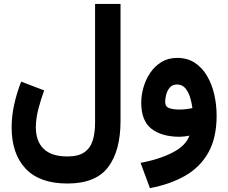

<svg xmlns="http://www.w3.org/2000/svg" viewBox="-20 -705 1178 991"><path d="M602.1 -81.1Q602.1 73.2 538.1 157.7Q474.1 242.2 328.1 242.2Q184.6 242.2 112.3 165.5Q40 88.9 40 -48.8Q40 -105.5 53.5 -166.5Q66.9 -227.5 89.4 -283.7L208 -238.3Q191.4 -194.3 178.2 -143.1Q165 -91.8 165 -48.3Q165 23.9 205.3 63.2Q245.6 102.5 328.1 102.5Q383.8 102.5 414.8 81.3Q445.8 60.1 458.3 21Q470.7 -18.1 470.7 -72.3V-684.6H602.1Z M1098.1 -108.4Q1098.1 5.9 1055.9 81.5Q1013.7 157.2 936.5 201.7Q859.4 246.1 753.9 266.1L705.6 135.7Q805.2 116.7 872.3 81.5Q939.5 46.4 957.5 -4.9Q945.3 -2.4 932.1 -0.7Q918.9 1 908.2 1Q815.4 1 762.2 -40Q709 -81.1 709 -174.8Q709 -213.9 720.7 -254.6Q732.4 -295.4 755.9 -329.8Q779.3 -364.3 814 -385.3Q848.6 -406.2 894.5 -406.2Q947.3 -406.2 985.6 -380.9Q1023.9 -355.5 1048.8 -313Q1073.7 -270.5 1085.9 -217.3Q1098.1 -164.1 1098.1 -108.4ZM906.2 -139.6Q927.2 -139.6 944.6 -142.1Q961.9 -144.5 973.1 -147Q970.2 -171.9 961.9 -200.2Q953.6 -228.5 937.3 -248.8Q920.9 -269 893.6 -269Q870.1 -269 856.7 -253.4Q843.3 -237.8 837.9 -216.8Q832.5 -195.8 832.5 -180.2Q832.5 -153.8 853.8 -146.7Q875 -139.6 906.2 -139.6Z"/></svg>

Font: Vazirmatn FD ExtraBold
Style: Regular
Weight: 800
Designer: Saber Rastikerdar
Foundry: Saber Rastikerdar
Version: Version 33.003